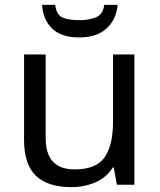

<svg xmlns="http://www.w3.org/2000/svg" viewBox="-20 -760 658 790"><path d="M533 -536V0H461L448 -71H444Q418 -29 372 -9.5Q326 10 274 10Q177 10 128 -36.5Q79 -83 79 -185V-536H168V-191Q168 -63 287 -63Q376 -63 410.5 -113Q445 -163 445 -257V-536ZM464 -740Q459 -680 418.5 -643Q378 -606 306 -606Q232 -606 194.5 -642.5Q157 -679 153 -740H207Q212 -699 237 -688Q262 -677 308 -677Q347 -677 375.5 -689Q404 -701 409 -740Z"/></svg>

Font: Noto Sans Masaram Gondi
Style: Regular
Weight: 400
Designer: Ek Type & Mukund Gokhale
Foundry: Ek Type
Version: Version 1.004; ttfautohint (v1.8.4.7-5d5b)